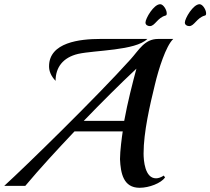

<svg xmlns="http://www.w3.org/2000/svg" viewBox="-68 -883 999 912"><path d="M466 -698C449 -698 429 -698 408 -698C312 -698 165 -682 165 -568C165 -545 174 -522 196 -499C196 -563 231 -610 303 -627C383 -645 575 -642 632 -698ZM683 -698C618 -698 592 -645 552 -601C389 -420 55 -94 -48 0H52C125 -87 201 -169 286 -259H515C511 -234 502 -165 502 -127C505 -60 518 9 595 9C641 9 697 -13 716 -40L710 -49C696 -40 684 -36 673 -36C620 -36 614 -121 614 -154C614 -255 644 -384 668 -482C685 -554 720 -665 755 -698ZM580 -557C562 -490 538 -397 522 -309H330C413 -395 498 -480 580 -557ZM905 -809C910 -810 911 -814 911 -820C911 -836 895 -863 880 -863C849 -863 810 -795 810 -776C810 -765 820 -759 831 -759C855 -759 867 -799 905 -809ZM718 -809C723 -810 724 -814 724 -820C724 -836 708 -863 693 -863C662 -863 623 -795 623 -776C623 -765 633 -759 644 -759C668 -759 680 -799 718 -809Z"/></svg>

Font: Playball
Style: Regular
Weight: 400
Designer: Robert E. Leuschke
Foundry: Robert E. Leuschke
Version: Version 1.001